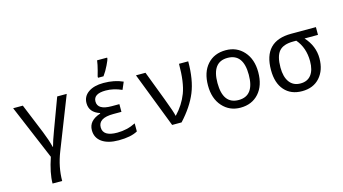

<svg xmlns="http://www.w3.org/2000/svg" viewBox="-104 -1162 3207 1797"><g transform="rotate(-15 1500.0 -263.0)"><path d="M360.8 -30.8Q307.1 106 307.1 240.2H213.9Q213.9 139.2 263.2 -5.9L40 -536.1H133.8L252 -247.1Q286.6 -162.1 304.2 -90.8H307.1Q319.8 -141.6 355 -234.9L466.8 -536.1H559.1Z M1010.3 -315.9V-241.2H932.1Q785.2 -241.2 785.2 -150.9Q785.2 -63 923.3 -63Q1019 -63 1102.1 -105V-26.9Q1036.6 9.8 918 9.8Q814.9 9.8 756.6 -31.2Q698.2 -72.3 698.2 -146Q698.2 -240.2 814 -276.9V-282.2Q715.3 -314.5 715.3 -403.8Q715.3 -469.7 770 -507.8Q824.7 -545.9 917 -545.9Q1022.5 -545.9 1104 -508.8L1073.2 -437Q994.6 -472.2 918.9 -472.2Q800.3 -472.2 800.3 -397Q800.3 -315.9 935.1 -315.9ZM880.9 -619.1 895.5 -671.4Q910.2 -727.1 915 -766.1H1012.2V-755.9Q1012.2 -748 988 -697.3Q963.9 -646.5 934.1 -606H880.9Z M1230 -536.1H1322.3L1431.2 -250Q1484.9 -108.9 1490.2 -75.2H1493.2Q1569.8 -155.3 1608.4 -255.4Q1647 -355.5 1647 -536.1H1736.3Q1736.3 -357.9 1687.3 -238.3Q1638.2 -118.7 1528.3 0H1437Z M2098.1 9.8Q1992.7 9.8 1924.6 -66.2Q1856.4 -142.1 1856.4 -269Q1856.4 -397.5 1922.6 -471.7Q1988.8 -545.9 2101.1 -545.9Q2207.5 -545.9 2275.4 -470.2Q2343.3 -394.5 2343.3 -269Q2343.3 -139.6 2276.4 -64.9Q2209.5 9.8 2098.1 9.8ZM2100.1 -64Q2251.5 -64 2251.5 -269Q2251.5 -472.2 2099.1 -472.2Q1948.2 -472.2 1948.2 -269Q1948.2 -64 2100.1 -64Z M2973.6 -536.1V-460.9H2843.3Q2930.2 -365.7 2930.2 -246.1Q2930.2 -131.3 2867.4 -60.8Q2804.7 9.8 2695.3 9.8Q2587.4 9.8 2525.4 -60.3Q2463.4 -130.4 2463.4 -255.9Q2463.4 -536.1 2734.4 -536.1ZM2763.2 -460.9H2734.4Q2637.2 -460.9 2596.2 -413.3Q2555.2 -365.7 2555.2 -255.9Q2555.2 -165.5 2592.5 -114.7Q2629.9 -64 2699.2 -64Q2767.1 -64 2802.7 -110.6Q2838.4 -157.2 2838.4 -242.2Q2838.4 -373.5 2763.2 -460.9Z"/></g></svg>

Font: Noto Mono
Style: Regular
Weight: 400
Designer: Monotype Design Team
Foundry: Monotype Imaging Inc.
Version: Version 1.00